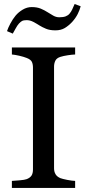

<svg xmlns="http://www.w3.org/2000/svg" viewBox="-20 -927 430 947"><path d="M350.6 0H38.6V-34.7Q51.8 -35.6 76.7 -37.6Q101.6 -39.6 111.8 -43.5Q127.9 -49.8 135.3 -60.8Q142.6 -71.8 142.6 -91.3V-593.3Q142.6 -610.4 137.2 -621.8Q131.8 -633.3 111.8 -641.1Q97.2 -647 75 -652.1Q52.7 -657.2 38.6 -658.2V-692.9H350.6V-658.2Q335.4 -657.7 314.5 -654.5Q293.5 -651.4 277.8 -646.5Q259.3 -640.6 252.9 -627.4Q246.6 -614.3 246.6 -598.1V-96.7Q246.6 -80.6 253.7 -68.1Q260.7 -55.7 277.8 -48.3Q288.1 -44.4 311.3 -39.8Q334.5 -35.2 350.6 -34.7ZM377.9 -896Q373 -877.4 363.3 -857.9Q353.5 -838.4 336.4 -819.3Q318.8 -800.3 299.6 -788.8Q280.3 -777.3 253.4 -777.3Q225.6 -777.3 206.8 -785.2Q188 -793 173.3 -802.2Q160.6 -810.5 144.3 -819.1Q127.9 -827.6 111.8 -827.6Q96.7 -827.6 89.1 -823.7Q81.5 -819.8 73.2 -810.5Q65.4 -801.8 57.6 -787.4Q49.8 -772.9 43 -761.2L14.6 -773.4Q19.5 -789.1 31.2 -811Q43 -833 56.6 -849.6Q71.3 -867.2 92.3 -879.6Q113.3 -892.1 136.2 -892.1Q162.6 -892.1 181.2 -884.3Q199.7 -876.5 214.8 -866.7Q228.5 -857.9 242.7 -849.9Q256.8 -841.8 272.5 -841.8Q292 -841.8 304 -846.4Q315.9 -851.1 322.8 -859.4Q330.6 -868.7 335.7 -879.4Q340.8 -890.1 348.1 -907.2Z"/></svg>

Font: UniBurma_GGSerif
Style: Book
Weight: 400
Designer: Victor San Kho Lin (for Burmese only and related typography optimization with it)
Foundry: http://www.unimm.org
Version: 2.0